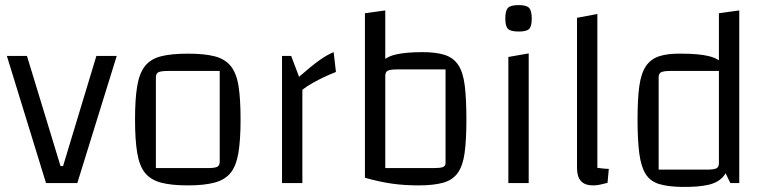

<svg xmlns="http://www.w3.org/2000/svg" viewBox="-20 -720 3025 755"><path d="M7 -500H86L218 -67H228L359 -500H439L284 0H161Z M719 9Q653 9 612.5 -2Q572 -13 550 -40.5Q528 -68 519.5 -119Q511 -170 511 -250Q511 -331 519.5 -381.5Q528 -432 550 -460Q572 -488 612.5 -498.5Q653 -509 719 -509Q784 -509 824.5 -498.5Q865 -488 887.5 -460Q910 -432 918 -381.5Q926 -331 926 -250Q926 -170 917.5 -119Q909 -68 887 -40.5Q865 -13 824 -2Q783 9 719 9ZM593 -59H795Q824 -59 834 -64Q844 -69 844 -84V-441H643Q613 -441 603 -436Q593 -431 593 -416Z M1125 -500 1156 -418Q1205 -461 1236 -483Q1267 -505 1292 -515L1301 -437Q1278 -428 1254.5 -417Q1231 -406 1209 -393.5Q1187 -381 1169 -367V0H1089V-500Z M1642 -515Q1695 -515 1729 -504Q1763 -493 1782 -464.5Q1801 -436 1807.5 -384Q1814 -332 1814 -250Q1814 -169 1807 -118.5Q1800 -68 1780 -40Q1760 -12 1722.5 -1.5Q1685 9 1626 9Q1565 9 1528 0Q1491 -9 1472 -35.5Q1453 -62 1446.5 -113.5Q1440 -165 1440 -250Q1440 -337 1447 -389.5Q1454 -442 1474.5 -469Q1495 -496 1535.5 -505.5Q1576 -515 1642 -515ZM1732 -447H1542Q1515 -447 1505 -442Q1495 -437 1495 -422V-59H1684Q1711 -59 1721.5 -63Q1732 -67 1732 -78ZM1415 -668 1495 -679V-93V-43L1626 9Q1569 9 1520.5 2Q1472 -5 1415 -21Z M1979 -496 2059 -510V0H1979ZM2020 -596Q1988 -596 1977.5 -606.5Q1967 -617 1967 -647Q1967 -678 1977.5 -689Q1988 -700 2020 -700Q2050 -700 2060.5 -689Q2071 -678 2071 -647Q2071 -617 2061 -606.5Q2051 -596 2020 -596Z M2329 -60Q2337 -59 2349.5 -57.5Q2362 -56 2374 -56L2369 -1Q2350 4 2337.5 6.5Q2325 9 2312 9Q2280 9 2264.5 -8Q2249 -25 2249 -59V-650L2329 -665Z M2660 -509Q2726 -509 2766.5 -499.5Q2807 -490 2827.5 -464Q2848 -438 2854.5 -386.5Q2861 -335 2861 -250Q2861 -162 2854.5 -109.5Q2848 -57 2827.5 -30Q2807 -3 2766.5 6.5Q2726 16 2660 15Q2606 14 2571.5 3.5Q2537 -7 2519 -35.5Q2501 -64 2494 -116Q2487 -168 2487 -250Q2487 -331 2494 -381.5Q2501 -432 2520 -460Q2539 -488 2572.5 -499Q2606 -510 2660 -509ZM2807 -441H2617Q2590 -441 2580 -436Q2570 -431 2570 -416V-53H2759Q2787 -53 2797 -58Q2807 -63 2807 -78ZM2887 -679V0H2852L2807 -93V-668Z"/></svg>

Font: Changa Light
Style: Regular
Weight: 300
Designer: Eduardo Rodriguez Tunni
Foundry: Eduardo Rodriguez Tunni
Version: Version 3.002; ttfautohint (v1.8.2)